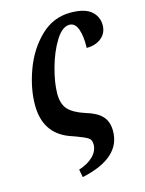

<svg xmlns="http://www.w3.org/2000/svg" viewBox="-112 -614 658 872"><g transform="rotate(-15 216.5 -178.0)"><path d="M160 153Q202 140 227.5 115Q253 90 253 59Q253 38 239.5 28.5Q226 19 185 4Q181 3 154 -7Q42 -50 42 -182Q42 -259 73 -344Q104 -429 164 -487.5Q224 -546 306 -546Q372 -546 402.5 -520Q433 -494 433 -454Q433 -417 406 -394.5Q379 -372 336 -372Q338 -425 326 -459.5Q314 -494 287 -494Q253 -494 222 -444Q191 -394 172 -325Q153 -256 153 -205Q153 -157 176 -131.5Q199 -106 254 -88Q306 -73 330 -47Q354 -21 354 23Q354 150 167 190Z"/></g></svg>

Font: Noto Serif CondSemiBold
Style: Italic
Weight: 600
Width: 3
Italic angle: -12°
Designer: Monotype Design Team
Foundry: Monotype Imaging Inc.
Version: Version 1.001